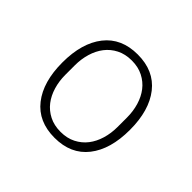

<svg xmlns="http://www.w3.org/2000/svg" viewBox="-97 -814 567 567"><g transform="rotate(45 187.0 -530.0)"><path d="M187 -356Q119 -356 82.5 -402.5Q46 -449 46 -530Q46 -611 82.5 -657.5Q119 -704 187 -704Q255 -704 291.5 -657.5Q328 -611 328 -530Q328 -449 291.5 -402.5Q255 -356 187 -356ZM187 -381Q214 -381 234.5 -391.5Q255 -402 268.5 -419.5Q282 -437 289 -460.5Q296 -484 296 -510V-550Q296 -576 289 -599.5Q282 -623 268.5 -640.5Q255 -658 234.5 -668.5Q214 -679 187 -679Q160 -679 139.5 -668.5Q119 -658 105.5 -640.5Q92 -623 85 -599.5Q78 -576 78 -550V-510Q78 -484 85 -460.5Q92 -437 105.5 -419.5Q119 -402 139.5 -391.5Q160 -381 187 -381Z"/></g></svg>

Font: IBM Plex Sans Devanagari ExtraLight
Style: Regular
Weight: 200
Designer: Mike Abbink, Paul van der Laan, Pieter van Rosmalen, Erin McLaughlin
Foundry: Bold Monday
Version: Version 1.1